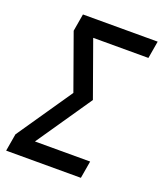

<svg xmlns="http://www.w3.org/2000/svg" viewBox="-136 -825 777 915"><g transform="rotate(20 252.5 -367.5)"><path d="M4 0 19 -88 211 -368 111 -647 126 -735H505L490 -647H210L310 -368L118 -88H398L383 0Z"/></g></svg>

Font: Iosevka SS04 Semibold
Style: Italic
Weight: 600
Italic angle: -9°
Monospace: yes
Designer: Belleve Invis
Foundry: Belleve Invis
Version: Version 19.0.0; ttfautohint (v1.8.4)